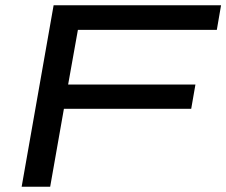

<svg xmlns="http://www.w3.org/2000/svg" viewBox="-20 -707 857 727"><path d="M62 0 183 -687H817L801 -594H275L238 -387H720L704 -295H222L170 0Z"/></svg>

Font: Archivo Expanded
Style: Italic
Weight: 400
Width: 7
Italic angle: -10°
Designer: Hector Gatti
Foundry: Omnibus-Type
Version: Version 2.001